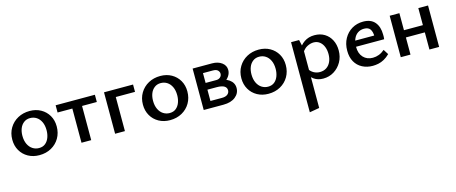

<svg xmlns="http://www.w3.org/2000/svg" viewBox="-43 -1006 4445 1871"><g transform="rotate(-15 2179.0 -70.5)"><path d="M256 11Q193 11 143.5 -16.5Q94 -44 66 -92.5Q38 -141 38 -203Q38 -269 69 -320.5Q100 -372 153 -401Q206 -430 273 -430Q336 -430 385 -402.5Q434 -375 462 -327Q490 -279 490 -217Q490 -151 460 -99.5Q430 -48 377 -18.5Q324 11 256 11ZM270 -57Q309 -57 334.5 -78Q360 -99 372.5 -133Q385 -167 385 -206Q385 -255 368.5 -290Q352 -325 323.5 -343.5Q295 -362 259 -362Q222 -362 195.5 -341.5Q169 -321 156 -288Q143 -255 143 -214Q143 -165 160 -129.5Q177 -94 206 -75.5Q235 -57 270 -57Z M682 0V-418H780V0ZM533 -345V-418H929V-345Z M1021 0V-418H1120V0ZM1072 -344V-418H1314V-344Z M1574 11Q1511 11 1461.5 -16.5Q1412 -44 1384 -92.5Q1356 -141 1356 -203Q1356 -269 1387 -320.5Q1418 -372 1471 -401Q1524 -430 1591 -430Q1654 -430 1703 -402.5Q1752 -375 1780 -327Q1808 -279 1808 -217Q1808 -151 1778 -99.5Q1748 -48 1695 -18.5Q1642 11 1574 11ZM1588 -57Q1627 -57 1652.5 -78Q1678 -99 1690.5 -133Q1703 -167 1703 -206Q1703 -255 1686.5 -290Q1670 -325 1641.5 -343.5Q1613 -362 1577 -362Q1540 -362 1513.5 -341.5Q1487 -321 1474 -288Q1461 -255 1461 -214Q1461 -165 1478 -129.5Q1495 -94 1524 -75.5Q1553 -57 1588 -57Z M1915 0V-418H2111Q2170 -418 2208.5 -389.5Q2247 -361 2247 -315Q2247 -283 2227.5 -254Q2208 -225 2174.5 -207Q2141 -189 2098 -189L2114 -243Q2188 -243 2234 -210.5Q2280 -178 2280 -125Q2280 -71 2235.5 -35.5Q2191 0 2114 0ZM2001 -68H2117Q2155 -68 2174.5 -84Q2194 -100 2194 -125Q2194 -152 2170 -167Q2146 -182 2094 -182H1975V-250H2109Q2134 -250 2149.5 -264.5Q2165 -279 2165 -300Q2165 -318 2150.5 -333.5Q2136 -349 2100 -349H2001Z M2567 11Q2504 11 2454.5 -16.5Q2405 -44 2377 -92.5Q2349 -141 2349 -203Q2349 -269 2380 -320.5Q2411 -372 2464 -401Q2517 -430 2584 -430Q2647 -430 2696 -402.5Q2745 -375 2773 -327Q2801 -279 2801 -217Q2801 -151 2771 -99.5Q2741 -48 2688 -18.5Q2635 11 2567 11ZM2581 -57Q2620 -57 2645.5 -78Q2671 -99 2683.5 -133Q2696 -167 2696 -206Q2696 -255 2679.5 -290Q2663 -325 2634.5 -343.5Q2606 -362 2570 -362Q2533 -362 2506.5 -341.5Q2480 -321 2467 -288Q2454 -255 2454 -214Q2454 -165 2471 -129.5Q2488 -94 2517 -75.5Q2546 -57 2581 -57Z M3121 6Q3067 6 3028.5 -20.5Q2990 -47 2972 -96L2996 -127Q3015 -96 3043.5 -80Q3072 -64 3105 -64Q3144 -64 3172 -82.5Q3200 -101 3215.5 -134.5Q3231 -168 3231 -212Q3231 -253 3218 -286Q3205 -319 3179.5 -339Q3154 -359 3119 -359Q3088 -359 3055 -342.5Q3022 -326 2997 -285L2963 -303Q2997 -365 3041 -395Q3085 -425 3144 -425Q3203 -425 3246 -398.5Q3289 -372 3312.5 -326Q3336 -280 3336 -221Q3336 -156 3307 -105Q3278 -54 3229.5 -24Q3181 6 3121 6ZM2908 289V-418H2989L3007 -339V272Z M3619 11Q3560 11 3513.5 -13.5Q3467 -38 3441 -84Q3415 -130 3415 -195Q3415 -265 3444.5 -318Q3474 -371 3524 -400.5Q3574 -430 3637 -430Q3715 -430 3754.5 -383.5Q3794 -337 3794 -257Q3794 -247 3794 -234.5Q3794 -222 3792 -211H3708V-259Q3708 -308 3690 -334.5Q3672 -361 3628 -361Q3592 -361 3564.5 -342.5Q3537 -324 3522.5 -289.5Q3508 -255 3508 -210Q3508 -142 3544.5 -103.5Q3581 -65 3640 -65Q3672 -65 3702 -76.5Q3732 -88 3760 -112L3792 -61Q3764 -33 3734.5 -17Q3705 -1 3676 5Q3647 11 3619 11ZM3465 -211 3476 -271H3780V-211Z M4192 0V-418H4290V0ZM3903 0V-418H4001V0ZM3950 -173V-246H4243V-173Z"/></g></svg>

Font: Ysabeau Infant SemiBold
Style: Regular
Weight: 600
Designer: Christian Thalmann (Catharsis Fonts)
Version: Version 2.002; featfreeze: ss01,ss02,lnum